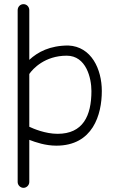

<svg xmlns="http://www.w3.org/2000/svg" viewBox="-20 -709 560 924"><path d="M309 -490C220 -490 162 -459 121 -421V-660C121 -676 109 -689 93 -689C77 -689 65 -676 65 -660V167C65 182 78 195 93 195C108 195 121 182 121 167V-36C152 -24 199 -8 251 -8C427 -8 470 -157 470 -271C470 -376 420 -485 309 -490ZM257 -65C198 -65 140 -90 121 -99V-353C138 -378 196 -441 301 -441C395 -441 420 -333 420 -271C420 -151 379 -65 257 -65Z"/></svg>

Font: Comic Neue
Style: Normal
Weight: 400
Designer: Craig Rozynski
Foundry: Craig Rozynski
Version: Version 2.003